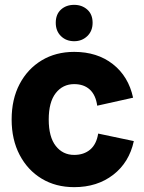

<svg xmlns="http://www.w3.org/2000/svg" viewBox="-20 -758 596 792"><path d="M286 14Q210 14 152 -21Q94 -56 61 -119Q28 -182 28 -265Q28 -349 61 -411.5Q94 -474 152 -509Q210 -544 286 -544Q381 -544 445.5 -493.5Q510 -443 529 -355L381 -322Q375 -366 350.5 -388.5Q326 -411 286 -411Q239 -411 210 -374Q181 -337 181 -265Q181 -193 210 -156Q239 -119 286 -119Q326 -119 352 -141Q378 -163 385 -207L532 -176Q513 -88 447 -37Q381 14 286 14ZM286 -588Q253 -588 231.5 -609Q210 -630 210 -664Q210 -699 231.5 -718.5Q253 -738 286 -738Q318 -738 340 -718.5Q362 -699 362 -664Q362 -630 340 -609Q318 -588 286 -588Z"/></svg>

Font: Radio Canada Big
Style: Bold
Weight: 700
Designer: Étienne Aubert Bonn
Foundry: Coppers and Brasses
Version: Version 1.001